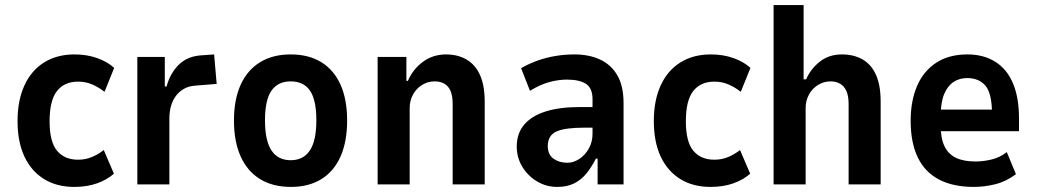

<svg xmlns="http://www.w3.org/2000/svg" viewBox="-20 -725 4076 755"><path d="M272 10Q203 10 153 -21Q103 -52 76 -109.5Q49 -167 49 -249Q49 -330 76 -389Q103 -448 153.5 -479.5Q204 -511 273 -511Q322 -511 362.5 -496.5Q403 -482 429 -458L391 -364Q368 -382 342.5 -393Q317 -404 287 -404Q233 -404 204 -367Q175 -330 175 -248Q175 -167 204.5 -132Q234 -97 287 -97Q317 -97 342.5 -108Q368 -119 388 -135L428 -42Q401 -18 361.5 -4Q322 10 272 10Z M520 0V-501H628V-385H635Q649 -436 681.5 -469Q714 -502 766 -507L822 -511L832 -395L745 -388Q700 -384 673 -349.5Q646 -315 646 -258V0Z M1124 10Q1053 10 1003 -20.5Q953 -51 926.5 -109.5Q900 -168 900 -251Q900 -334 926.5 -392Q953 -450 1003 -480.5Q1053 -511 1123 -511Q1194 -511 1243.5 -480.5Q1293 -450 1319 -392Q1345 -334 1345 -251Q1345 -168 1319 -109.5Q1293 -51 1243.5 -20.5Q1194 10 1124 10ZM1123 -95Q1173 -95 1198.5 -133.5Q1224 -172 1224 -252Q1224 -332 1199 -368.5Q1174 -405 1123 -405Q1073 -405 1047.5 -368.5Q1022 -332 1022 -252Q1022 -172 1047.5 -133.5Q1073 -95 1123 -95Z M1465 0V-501H1578V-407H1584Q1603 -452 1642.5 -481.5Q1682 -511 1734 -511Q1780 -511 1814.5 -491Q1849 -471 1867.5 -430Q1886 -389 1886 -325V0H1760V-316Q1760 -347 1752 -366.5Q1744 -386 1728 -395.5Q1712 -405 1689 -405Q1663 -405 1640.5 -391.5Q1618 -378 1604.5 -354Q1591 -330 1591 -300V0Z M2171 10Q2128 10 2092 -11.5Q2056 -33 2034 -69Q2012 -105 2012 -149Q2012 -200 2041 -234.5Q2070 -269 2125 -286.5Q2180 -304 2258 -304H2326V-223H2278Q2241 -223 2214 -219.5Q2187 -216 2169.5 -208.5Q2152 -201 2143 -186.5Q2134 -172 2134 -151Q2134 -117 2156.5 -101Q2179 -85 2211 -85Q2235 -85 2258 -100Q2281 -115 2295.5 -141Q2310 -167 2310 -199V-335Q2310 -378 2284.5 -395Q2259 -412 2209 -412Q2177 -412 2141 -402.5Q2105 -393 2064 -368L2029 -457Q2063 -476 2096 -487.5Q2129 -499 2165 -505Q2201 -511 2239 -511Q2297 -511 2340.5 -490.5Q2384 -470 2408 -428Q2432 -386 2432 -320V0H2330V-101H2323Q2307 -69 2286.5 -43.5Q2266 -18 2238 -4Q2210 10 2171 10Z M2774 10Q2705 10 2655 -21Q2605 -52 2578 -109.5Q2551 -167 2551 -249Q2551 -330 2578 -389Q2605 -448 2655.5 -479.5Q2706 -511 2775 -511Q2824 -511 2864.5 -496.5Q2905 -482 2931 -458L2893 -364Q2870 -382 2844.5 -393Q2819 -404 2789 -404Q2735 -404 2706 -367Q2677 -330 2677 -248Q2677 -167 2706.5 -132Q2736 -97 2789 -97Q2819 -97 2844.5 -108Q2870 -119 2890 -135L2930 -42Q2903 -18 2863.5 -4Q2824 10 2774 10Z M3022 0V-705H3140V-413H3150Q3167 -453 3203 -482Q3239 -511 3291 -511Q3337 -511 3371.5 -491.5Q3406 -472 3424.5 -431Q3443 -390 3443 -325V0H3317V-316Q3317 -347 3308.5 -366.5Q3300 -386 3284 -395.5Q3268 -405 3246 -405Q3220 -405 3197.5 -391.5Q3175 -378 3161.5 -354Q3148 -330 3148 -300V0Z M3809 10Q3728 10 3672.5 -19Q3617 -48 3589 -106Q3561 -164 3561 -250Q3561 -328 3586 -386.5Q3611 -445 3661 -478Q3711 -511 3784 -511Q3848 -511 3894 -482Q3940 -453 3963.5 -397Q3987 -341 3987 -259V-209H3661V-294H3894L3881 -274Q3881 -357 3855.5 -387.5Q3830 -418 3783 -418Q3753 -418 3730 -403Q3707 -388 3693 -355.5Q3679 -323 3679 -267V-232Q3679 -180 3694.5 -149Q3710 -118 3740 -104Q3770 -90 3816 -90Q3847 -90 3880 -98Q3913 -106 3939 -127L3975 -40Q3936 -11 3893.5 -0.5Q3851 10 3809 10Z"/></svg>

Font: Nunito Sans 7pt Condensed
Style: Bold
Weight: 700
Width: 3
Designer: Vernon Adams
Foundry: Vernon Adams
Version: Version 3.101;gftools[0.9.27]